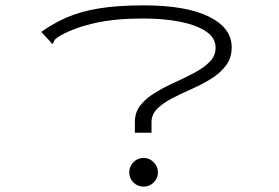

<svg xmlns="http://www.w3.org/2000/svg" viewBox="-20 -685 1040 716"><path d="M483 -231Q483 -267 504.5 -293.5Q526 -320 560.5 -340.5Q595 -361 633.5 -378.5Q672 -396 706.5 -414.5Q741 -433 762.5 -455Q784 -477 784 -507Q784 -544 748 -568Q712 -592 651 -604Q590 -616 513 -616Q411 -616 336 -599.5Q261 -583 206 -553Q191 -544 186 -538.5Q181 -533 179 -525L174 -521L168 -529L134 -566Q177 -597 228 -619.5Q279 -642 348.5 -653.5Q418 -665 515 -665Q674 -665 759 -623Q844 -581 844 -509Q844 -469 822.5 -440.5Q801 -412 767 -391Q733 -370 694.5 -353Q656 -336 622 -318.5Q588 -301 566.5 -279.5Q545 -258 545 -229V-190H483ZM516 11Q493 11 477.5 -4.5Q462 -20 462 -42Q462 -64 477.5 -80Q493 -96 516 -96Q537 -96 553 -80Q569 -64 569 -42Q569 -20 553 -4.5Q537 11 516 11Z"/></svg>

Font: Inconsolata UltraExpanded Light
Style: Regular
Weight: 300
Width: 9
Monospace: yes
Designer: Raph Levien, Cyreal, Brenton Simpson
Foundry: Raph Levien, Cyreal, Google
Version: Version 3.001; ttfautohint (v1.8.2.53-6de2)